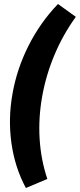

<svg xmlns="http://www.w3.org/2000/svg" viewBox="-20 -756 398 957"><path d="M109 181 216 136C173 9 165 -134 190 -274C215 -416 273 -555 358 -672L269 -736C151 -614 70 -451 42 -287C13 -126 35 45 109 181Z"/></svg>

Font: Fixel Display 20240404
Style: Bold Italic
Weight: 700
Italic angle: -10°
Designer: AlfaBravo + MacPaw
Foundry: Kyrylo Tkachov, Marchela Mozhyna, Serhii Makarenko, Maria Weinstein, Zakhar Kryvoshyya
Version: Version 1.211;Glyphs 3.2 (3225)